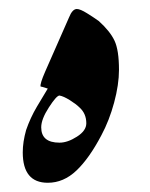

<svg xmlns="http://www.w3.org/2000/svg" viewBox="-20 -396 326 416"><path d="M237.8 -244.6Q237.8 -212.9 227.3 -173.8Q216.8 -134.8 199.7 -103Q173.3 -52.7 145.5 -26.4Q117.7 0 83.5 0Q29.3 0 29.3 -65.9Q29.3 -88.4 36.6 -114.3Q45.9 -141.1 59.8 -164.6Q73.7 -188 83.5 -204.1Q73.7 -207 71.5 -207.8Q69.3 -208.5 67.9 -208.5Q66.4 -214.4 77.6 -240.2L129.4 -357.9Q136.7 -376.5 146.5 -376.5Q153.8 -376.5 168.7 -367.2Q183.6 -357.9 193.8 -350.6Q218.3 -328.6 228 -308.1Q237.8 -287.6 237.8 -244.6ZM167 -128.9Q167 -149.9 152.3 -163.1Q145 -170.4 131.3 -179Q117.7 -187.5 108.9 -189Q102.5 -189 85.9 -163.3Q69.3 -137.7 69.3 -120.1Q69.3 -86.9 108.9 -86.9Q126.5 -86.9 146.7 -99.9Q167 -112.8 167 -128.9Z"/></svg>

Font: IranNastaliq
Style: Regular
Weight: 400
Designer: Hossein Zahedi
Version: Version 1.5